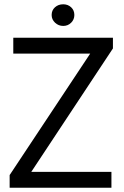

<svg xmlns="http://www.w3.org/2000/svg" viewBox="-20 -876 577 896"><path d="M42 -700H507V-650L126 -74H500V0H25V-59L401 -626H42ZM221 -806Q221 -828 236.5 -842Q252 -856 275 -856Q297 -856 312 -842Q327 -828 327 -806Q327 -785 312 -770Q297 -755 275 -755Q253 -755 237 -770Q221 -785 221 -806Z"/></svg>

Font: Tilda Sans
Style: Regular
Weight: 400
Designer: ParaType Ltd
Foundry: ParaType Ltd
Version: Version 1.002W